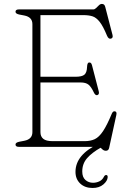

<svg xmlns="http://www.w3.org/2000/svg" viewBox="-20 -748 662 978"><path d="M59 -688Q59 -700 76 -700H455Q462.5 -700 469.5 -707Q476.5 -714 483.8 -721Q491 -728 499 -728Q512.5 -728 516 -713L553 -570.5Q557.5 -553.5 544 -551Q532.5 -548.5 525 -566.5Q505 -615 487.5 -637Q470 -659 450.8 -665Q431.5 -671 405 -671H186V-357H364Q398 -357 410.2 -367.8Q422.5 -378.5 423.5 -407.5Q424.5 -428 432.5 -429.5Q444.5 -432 448.5 -416L483 -283Q487 -266.5 475.5 -263.5Q465.5 -261 458 -277Q445 -305 431.2 -316.5Q417.5 -328 390 -328H186V-75Q186 -52.5 200.5 -40.8Q215 -29 247.5 -29H411.5Q441 -29 462.8 -39.2Q484.5 -49.5 504.8 -79.8Q525 -110 549.5 -169Q555 -182.5 565 -181Q576.5 -179.5 572.5 -162L536 5Q533 20 519 20Q508 20 498.5 10Q489 0 479 0H76Q59 0 59 -12Q59 -22 78 -26L104 -31Q145 -39 145 -75V-625Q145 -661 104 -669L78 -674Q59 -678 59 -688ZM484.5 -16.5 495 3Q448 29.5 423.5 57.8Q399 86 399 125.5Q399 154.5 415.2 168.8Q431.5 183 454 183Q470.5 183 486 175.8Q501.5 168.5 509.5 152Q514 143.5 520.5 143.5Q529 143.5 528.5 154.5Q527.5 173.5 506.5 191.5Q485.5 209.5 451.5 209.5Q412.5 209.5 388.5 186.8Q364.5 164 364.5 127.5Q364.5 39 484.5 -16.5Z"/></svg>

Font: Fraunces 9pt S100 Thin
Style: Regular
Weight: 100
Version: Version 1.000; ttfautohint (v1.8.3)